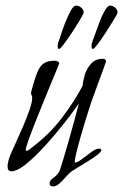

<svg xmlns="http://www.w3.org/2000/svg" viewBox="-20 -603 440 686"><path d="M170 63Q157 63 157 52Q157 42 172 31.5Q187 21 194 5Q197 -3 206 -33.5Q215 -64 226.5 -103.5Q238 -143 247.5 -179Q257 -215 262 -234Q251 -217 228.5 -187.5Q206 -158 178 -124.5Q150 -91 120.5 -60.5Q91 -30 65 -10.5Q39 9 21 9Q7 9 7 -9Q7 -24 18 -52Q24 -66 36.5 -93Q49 -120 62.5 -151.5Q76 -183 85.5 -210.5Q95 -238 95 -253Q95 -260 93 -262.5Q91 -265 91 -270Q91 -272 91.5 -274.5Q92 -277 93 -281Q104 -322 113.5 -345Q123 -368 137 -377Q151 -386 175 -386Q189 -386 192 -377Q188 -367 175 -335.5Q162 -304 144.5 -261.5Q127 -219 110.5 -177.5Q94 -136 83 -105.5Q72 -75 72 -68Q72 -64 75 -64Q79 -64 85.5 -69Q92 -74 99 -80Q158 -125 201 -181.5Q244 -238 275 -296Q276 -311 282.5 -334Q289 -357 305 -375Q321 -393 347 -393Q358 -393 359 -384Q354 -368 338.5 -327Q323 -286 306 -238Q298 -214 288 -181.5Q278 -149 268.5 -116Q259 -83 253 -58Q247 -33 247 -25Q247 -22 249 -22Q258 -23 273.5 -35Q289 -47 306 -59.5Q323 -72 334 -72Q336 -72 339 -71Q342 -70 342 -67Q342 -61 328 -50Q314 -39 294.5 -27Q275 -15 258.5 -5Q242 5 236 9Q226 17 214.5 30Q203 43 192 53Q181 63 170 63ZM312 -428Q307 -428 307 -440Q307 -447 310 -454Q313 -461 320 -481.5Q327 -502 336 -525.5Q345 -549 355 -566Q365 -583 373 -583Q383 -583 391.5 -575.5Q400 -568 400 -559Q400 -556 398 -552Q395 -546 383 -526.5Q371 -507 356 -484Q341 -461 328.5 -444.5Q316 -428 312 -428ZM191 -428Q186 -428 186 -439Q186 -447 189 -454Q192 -461 198.5 -481.5Q205 -502 214.5 -525.5Q224 -549 233.5 -566Q243 -583 252 -583Q262 -583 270.5 -575.5Q279 -568 279 -559Q279 -556 277 -552Q274 -546 262 -526Q250 -506 235 -483.5Q220 -461 207.5 -444.5Q195 -428 191 -428Z"/></svg>

Font: Bilbo
Style: Regular
Weight: 400
Designer: Robert E. Leuschke
Foundry: Robert E. Leuschke
Version: Version 1.100